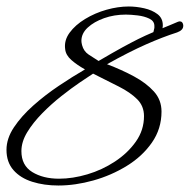

<svg xmlns="http://www.w3.org/2000/svg" viewBox="-20 -555 585 592"><path d="M160 17Q116 17 79.5 5.5Q43 -6 21.5 -30.5Q0 -55 0 -93Q0 -128 23 -162.5Q46 -197 82.5 -229.5Q119 -262 161.5 -290.5Q204 -319 242 -341Q217 -355 200 -370Q183 -385 181 -403Q177 -430 194.5 -454Q212 -478 242.5 -496.5Q273 -515 308.5 -525Q344 -535 377 -535Q400 -535 424.5 -529.5Q449 -524 465.5 -511.5Q482 -499 482 -477Q482 -472 481 -468Q491 -472 503 -477Q515 -482 529 -488L533 -489H535Q543 -489 545 -478V-475Q545 -462 526 -455Q482 -441 430 -418Q378 -395 310 -357Q355 -340 393 -319.5Q431 -299 454.5 -273Q478 -247 478 -211Q478 -158 448.5 -115.5Q419 -73 371 -43.5Q323 -14 267.5 1.5Q212 17 160 17ZM233 -416Q238 -397 253 -387Q268 -377 284 -367Q330 -394 357.5 -409Q385 -424 406 -434.5Q427 -445 453 -456Q455 -463 456 -469V-475Q456 -490 440.5 -497.5Q425 -505 404 -507.5Q383 -510 368 -510Q332 -510 301 -499Q270 -488 250.5 -470Q231 -452 231 -429Q231 -424 233 -416ZM162 -4Q204 -4 249.5 -17.5Q295 -31 334.5 -57Q374 -83 399 -118.5Q424 -154 424 -197Q424 -228 403 -249Q382 -270 346.5 -288Q311 -306 267 -328Q253 -319 226.5 -301Q200 -283 169 -258.5Q138 -234 110 -205.5Q82 -177 64 -147.5Q46 -118 46 -89Q46 -45 79.5 -24.5Q113 -4 162 -4Z"/></svg>

Font: Moon Dance
Style: Regular
Weight: 400
Designer: Robert E. Leuschke
Foundry: Robert E. Leuschke
Version: Version 1.010; ttfautohint (v1.8.3)